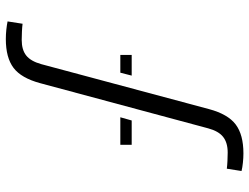

<svg xmlns="http://www.w3.org/2000/svg" viewBox="-118 -730 856 659"><g transform="rotate(90 309.5 -400.0)"><path d="M113.5 7.5Q98 7.5 81.5 5.8Q65 4 53 1.5L61 -50Q72.5 -48.5 87.8 -47.8Q103 -47 116.5 -47Q150.5 -47 170 -62.5Q189.5 -78 199.5 -113.5L354 -690Q371.5 -755 406.8 -781.5Q442 -808 506 -808Q521.5 -808 538 -806.2Q554.5 -804.5 566.5 -801.5L558.5 -751Q547 -752.5 531.8 -753.2Q516.5 -754 503 -754Q469 -754 449.2 -738.2Q429.5 -722.5 420 -687L265 -110.5Q247.5 -45.5 212.5 -19Q177.5 7.5 113.5 7.5ZM382 -385.5 393 -424.5H476.5V-385.5ZM168 -385.5V-424.5H239L229 -385.5Z"/></g></svg>

Font: Big Shoulders Stencil Display
Style: Regular
Weight: 400
Designer: Patric King
Foundry: XO Type Co
Version: Version 1.000